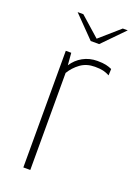

<svg xmlns="http://www.w3.org/2000/svg" viewBox="-124 -675 512 727"><g transform="rotate(20 132.0 -311.5)"><path d="M59 -623H82L161 -553L241 -623H261L177 -537H143ZM67 0V-470H89L93 -421Q109 -446 135 -460.5Q161 -475 193 -475Q215 -475 228 -472Q241 -469 252 -464L251 -438Q238 -445 225 -448Q212 -451 192 -451Q158 -451 134 -433.5Q110 -416 95 -391V0Z"/></g></svg>

Font: Smooch Sans Thin ExtraLight
Style: Regular
Weight: 250
Version: Version 1.010